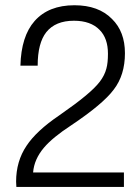

<svg xmlns="http://www.w3.org/2000/svg" viewBox="-20 -739 540 739"><path d="M43 -19.5H457V-75.2H107.4Q111.3 -126 149.4 -170.9Q182.6 -210 252.9 -255.9Q377 -338.9 418 -394.5Q460.9 -450.2 460.9 -534.2Q460.9 -617.2 411.1 -666Q359.4 -718.8 266.6 -718.8Q167 -718.8 113.3 -658.2Q61.5 -599.6 58.6 -486.3H125Q125 -573.2 158.2 -615.2Q193.4 -659.2 264.6 -659.2Q329.1 -659.2 363.3 -624Q395.5 -591.8 395.5 -532.2Q395.5 -497.1 389.6 -475.6Q382.8 -449.2 364.3 -424.8Q345.7 -400.4 307.6 -369.1Q272.5 -339.8 208 -294.9Q120.1 -235.4 82 -177.7Q42 -118.2 42 -40Z"/></svg>

Font: DotumChe
Style: Regular
Weight: 400
Monospace: yes
Version: Version 2.21